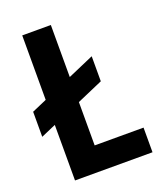

<svg xmlns="http://www.w3.org/2000/svg" viewBox="-135 -819 771 908"><g transform="rotate(-20 250.0 -365.0)"><path d="M10 -247V-373L360 -525V-399ZM85 0V-730H229V-124H475V0Z"/></g></svg>

Font: M PLUS 1 Code
Style: Bold
Weight: 700
Designer: Coji Morishita
Foundry: UNDERFOREST DESIGN
Version: Version 1.002